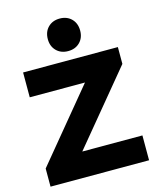

<svg xmlns="http://www.w3.org/2000/svg" viewBox="-136 -1041 938 1135"><g transform="rotate(-15 333.5 -473.0)"><path d="M240 -846Q240 -891 267.5 -918.5Q295 -946 339 -946Q383 -946 410.5 -918.5Q438 -891 438 -846Q438 -802 410.5 -774.5Q383 -747 339 -747Q295 -747 267.5 -774.5Q240 -802 240 -846ZM30 0V-111L386 -542H48V-694H628V-591L265 -152H633V0Z"/></g></svg>

Font: Cantarell Extra Bold
Style: Regular
Weight: 800
Designer: Dave Crossland, Nikolaus Waxweiler, Florian Fecher, Jacques Le Bailly, Eben Sorkin, Alexei Vanyashin, Alexios Zavras, Em
Version: Version 0.303